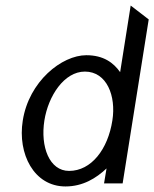

<svg xmlns="http://www.w3.org/2000/svg" viewBox="-20 -661 556 692"><path d="M62 -226C43 -107 102 11 216 11C279 11 327 -19 364 -54L355 0H422L516 -591L451 -641L413 -401C389 -435 353 -462 291 -462C203 -462 84 -368 62 -226ZM140 -227C154 -315 211 -403 286 -403C365 -403 399 -315 385 -227C369 -123 309 -45 229 -45C158 -45 125 -132 140 -227Z"/></svg>

Font: Charger Sport
Style: DfNrwObl
Weight: 400
Designer: Jasper
Foundry: Cannot Into Space Fonts
Version: Version 1.1